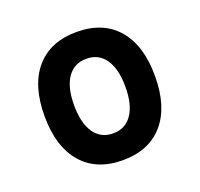

<svg xmlns="http://www.w3.org/2000/svg" viewBox="-100 -637 786 756"><g transform="rotate(-20 293.0 -258.5)"><path d="M293 9.8Q182.6 9.8 122.1 -60.5Q61.5 -130.9 61.5 -258.8Q61.5 -387.2 122.1 -457.3Q182.6 -527.3 293 -527.3Q403.3 -527.3 463.9 -457.3Q524.4 -387.2 524.4 -258.8Q524.4 -130.9 463.9 -60.5Q403.3 9.8 293 9.8ZM293 -102.5Q344.2 -102.5 372.3 -143.3Q400.4 -184.1 400.4 -258.8Q400.4 -334 372.3 -374.5Q344.2 -415 293 -415Q241.7 -415 213.6 -374.5Q185.5 -334 185.5 -258.8Q185.5 -184.1 213.6 -143.3Q241.7 -102.5 293 -102.5Z"/></g></svg>

Font: Cascadia Mono PL SemiBold
Style: Regular
Weight: 600
Monospace: yes
Designer: Aaron Bell
Foundry: Saja Typeworks
Version: Version 2404.023; ttfautohint (v1.8.4)